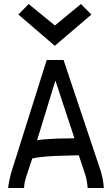

<svg xmlns="http://www.w3.org/2000/svg" viewBox="-20 -933 558 953"><path d="M252 -705.6 71.3 -860.8 122.1 -913.1 252.4 -806.6 381.8 -913.1 433.6 -860.8ZM349.6 -246.6 254.9 -533.2 164.1 -236.8Q185.5 -241.7 261.2 -245.1ZM211.9 -635.3H295.4L480 -84Q493.7 -37.6 495.1 0H415Q415 -8.3 411.6 -29.1Q408.2 -49.8 405.3 -59.6L371.1 -162.1Q366.2 -162.1 347.2 -161.6Q328.1 -161.1 320.1 -160.9Q312 -160.6 293.2 -160.2Q274.4 -159.7 263.9 -159.2Q253.4 -158.7 236.6 -158Q219.7 -157.2 208.3 -156Q196.8 -154.8 183.6 -153.6Q170.4 -152.3 159.7 -150.4Q148.9 -148.4 140.1 -146.5L111.3 -59.1Q99.6 -24.9 99.6 0H20.5Q21 -10.3 26.1 -35.9Q31.2 -61.5 36.1 -77.6Z"/></svg>

Font: Fantasque Sans Mono
Style: Regular
Weight: 400
Monospace: yes
Designer: Jany Belluz
Version: Version 1.8.0 ; ttfautohint (v1.8.2)